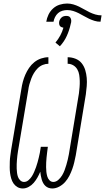

<svg xmlns="http://www.w3.org/2000/svg" viewBox="-20 -1059 595 1087"><path d="M276 8Q265 8 255 4.5Q245 1 237 -6.5Q229 -14 224 -23.5Q219 -33 216 -43.5Q213 -54 211 -65Q209 -76 208 -87Q201 -70 192 -54Q183 -38 171 -24Q159 -10 142.5 -1Q126 8 109 8Q92 8 78.5 0Q65 -8 56.5 -20.5Q48 -33 43.5 -48.5Q39 -64 37 -79.5Q35 -95 35 -111.5Q35 -128 35.5 -144.5Q36 -161 38.5 -177.5Q41 -194 43 -210L101 -555Q104 -576 109.5 -596.5Q115 -617 123.5 -636.5Q132 -656 144.5 -674.5Q157 -693 174.5 -707Q192 -721 213 -728Q234 -735 254 -735V-698Q238 -698 222 -691.5Q206 -685 193.5 -672.5Q181 -660 172 -645Q163 -630 157 -614Q151 -598 146.5 -582Q142 -566 140 -549L82 -204Q80 -192 78.5 -179.5Q77 -167 76 -154.5Q75 -142 74.5 -129.5Q74 -117 74.5 -104.5Q75 -92 76.5 -80Q78 -68 82 -57Q86 -46 95 -37.5Q104 -29 116 -29Q130 -29 141.5 -39Q153 -49 160.5 -61Q168 -73 173.5 -86Q179 -99 184 -112.5Q189 -126 192.5 -139.5Q196 -153 199.5 -166.5Q203 -180 205.5 -193.5Q208 -207 210 -221L211 -228H251L250 -221Q248 -207 246.5 -193.5Q245 -180 243.5 -166.5Q242 -153 241.5 -139.5Q241 -126 241 -112.5Q241 -99 242.5 -86Q244 -73 247.5 -60.5Q251 -48 260 -38.5Q269 -29 282 -29Q297 -29 310 -40.5Q323 -52 331.5 -66Q340 -80 345.5 -95Q351 -110 355.5 -125Q360 -140 363.5 -155Q367 -170 370 -186L427 -531Q429 -548 430.5 -566Q432 -584 431.5 -601Q431 -618 428.5 -635Q426 -652 417.5 -666.5Q409 -681 394.5 -689.5Q380 -698 363 -698V-735Q386 -735 407.5 -726.5Q429 -718 442.5 -701Q456 -684 462.5 -662.5Q469 -641 471 -618Q473 -595 471 -571.5Q469 -548 466 -525L409 -180Q405 -160 400.5 -140.5Q396 -121 389 -101.5Q382 -82 372.5 -63.5Q363 -45 349 -29Q335 -13 315.5 -2.5Q296 8 276 8ZM242 -936Q245 -956 254.5 -976Q264 -996 280.5 -1011Q297 -1026 318 -1032.5Q339 -1039 360 -1039Q378 -1039 395 -1034Q412 -1029 427.5 -1021.5Q443 -1014 457.5 -1005.5Q472 -997 487.5 -989.5Q503 -982 520 -977Q537 -972 555 -972L549 -936Q531 -936 515 -941Q499 -946 484 -953Q469 -960 454.5 -968.5Q440 -977 425 -984.5Q410 -992 394 -997Q378 -1002 360 -1002Q347 -1002 333 -998Q319 -994 308.5 -984.5Q298 -975 291.5 -962Q285 -949 283 -936ZM319 -797 294 -818Q310 -837 321.5 -858.5Q333 -880 339 -902Q334 -903 328 -905.5Q322 -908 319 -912.5Q316 -917 315 -923Q314 -929 315 -936Q316 -942 319.5 -948.5Q323 -955 328.5 -960Q334 -965 341 -967Q348 -969 355 -969Q362 -969 368 -967Q374 -965 377.5 -960Q381 -955 382.5 -948.5Q384 -942 383 -936V-934L380 -922Q373 -889 358.5 -856.5Q344 -824 319 -797Z"/></svg>

Font: Iosevka SS18 Extralight
Style: Italic
Weight: 200
Italic angle: -9°
Monospace: yes
Designer: Belleve Invis
Foundry: Belleve Invis
Version: Version 25.1.1; ttfautohint (v1.8.4)